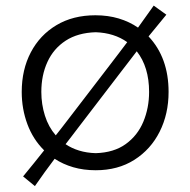

<svg xmlns="http://www.w3.org/2000/svg" viewBox="-20 -582 662 669"><path d="M101.6 66.4 60.5 32.7Q80.1 8.8 98.1 -13.4Q116.2 -35.6 133.8 -58.1Q95.2 -96.2 75.4 -149.4Q55.7 -202.6 55.7 -261.7Q55.7 -339.4 87.4 -399.7Q119.1 -460 176.8 -494.4Q234.4 -528.8 312.5 -528.8Q356.4 -528.8 393.8 -517.6Q431.2 -506.3 460.9 -485.8Q488.8 -524.4 515.6 -562.5L559.6 -530.8Q528.8 -493.7 497.6 -455.1Q567.4 -380.9 567.4 -261.7Q567.4 -185.1 536.4 -123.3Q505.4 -61.5 448.2 -25.1Q391.1 11.2 313.5 11.2Q271 11.2 235.1 0.7Q199.2 -9.8 170.4 -28.8Q152.8 -5.4 135.7 18.1Q118.7 41.5 101.6 66.4ZM124 -261.7Q124 -218.8 136.5 -179.2Q148.9 -139.6 174.3 -110.4Q184.6 -123 194.6 -136.2Q204.6 -149.4 215.3 -163.1L366.2 -359.9Q381.3 -379.9 395.8 -398.7Q410.2 -417.5 423.3 -435.1Q378.4 -467.3 313.5 -469.7Q251 -467.8 208.7 -440.2Q166.5 -412.6 145.3 -366.2Q124 -319.8 124 -261.7ZM313.5 -48.3Q377 -50.3 418.2 -80.1Q459.5 -109.9 479.5 -158Q499.5 -206.1 499.5 -261.7Q499.5 -348.6 456.5 -403.3Q443.4 -385.7 429.4 -367.9Q415.5 -350.1 401.4 -331.5L250 -133.8Q239.3 -119.6 229 -106.2Q218.8 -92.8 208.5 -79.6Q229.5 -65.4 255.6 -57.4Q281.7 -49.3 313.5 -48.3Z"/></svg>

Font: Pinar Regular
Style: Regular
Weight: 400
Designer: Amin Abedi
Version: Version 3.000